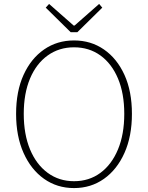

<svg xmlns="http://www.w3.org/2000/svg" viewBox="-20 -945 754 978"><path d="M357 13Q271 13 204.5 -34Q138 -81 100 -166Q62 -251 62 -365Q62 -480 100 -563.5Q138 -647 204.5 -693Q271 -739 357 -739Q443 -739 509.5 -693Q576 -647 614 -563.5Q652 -480 652 -365Q652 -251 614 -166Q576 -81 509.5 -34Q443 13 357 13ZM357 -22Q434 -22 491.5 -64.5Q549 -107 581 -184Q613 -261 613 -365Q613 -469 581 -545Q549 -621 491.5 -662.5Q434 -704 357 -704Q281 -704 223 -662.5Q165 -621 133 -545Q101 -469 101 -365Q101 -261 133 -184Q165 -107 223 -64.5Q281 -22 357 -22ZM340 -781 213 -906 230 -925 355 -815H360L485 -925L501 -906L374 -781Z"/></svg>

Font: Noto Sans KR Thin
Style: Regular
Weight: 100
Designer: Ryoko NISHIZUKA 西塚涼子 (kana, bopomofo & ideographs); Paul D. Hunt (Latin, Greek & Cyrillic); Sandoll Communications 산돌커뮤니
Foundry: Adobe
Version: Version 2.004-H2;hotconv 1.0.118;makeotfexe 2.5.65603